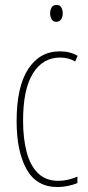

<svg xmlns="http://www.w3.org/2000/svg" viewBox="-20 -744 353 774"><path d="M212 10Q127 10 87 -62Q47 -134 47 -256Q47 -394 93.5 -465.5Q140 -537 221 -537Q262 -537 293 -519L283 -496Q257 -512 222 -512Q153 -512 113 -448.5Q73 -385 73 -257Q73 -186 87.5 -131Q102 -76 133.5 -45.5Q165 -15 215 -15Q253 -15 292 -32V-6Q276 1 254 5.5Q232 10 212 10ZM208 -724Q222 -724 227.5 -713.5Q233 -703 233 -691Q233 -675 226 -665.5Q219 -656 207 -656Q194 -656 188 -666.5Q182 -677 182 -690Q182 -702 187.5 -713Q193 -724 208 -724Z"/></svg>

Font: Noto Sans Thai Looped ExtraCondensed Thin
Style: Regular
Weight: 100
Width: 2
Designer: Sasikarn Vongin, Ben Mitchell
Foundry: The Fontpad Ltd
Version: Version 1.001; ttfautohint (v1.8.4.7-5d5b)